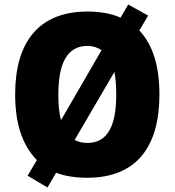

<svg xmlns="http://www.w3.org/2000/svg" viewBox="-20 -776 772 849"><path d="M685 -358C685 -480 657 -578 596 -641L635 -707L547 -756L513 -698C473 -716 423 -725 367 -725C149 -725 47 -587 47 -359C47 -236 75 -138 143 -68L102 1L190 53L228 -12C268 3 314 10 366 10C586 10 685 -130 685 -358ZM238 -358C238 -495 276 -573 367 -573C390 -573 412 -566 429 -554L250 -245C241 -276 238 -314 238 -358ZM494 -358C494 -221 457 -144 366 -144C345 -144 325 -149 310 -157L486 -458C491 -430 494 -397 494 -358Z"/></svg>

Font: Noto Sans Devanagari SemiCondensed Black
Style: Regular
Weight: 900
Width: 4
Designer: Jelle Bosma - Monotype Design Team
Foundry: Monotype Imaging Inc.
Version: Version 2.004